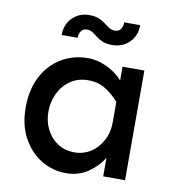

<svg xmlns="http://www.w3.org/2000/svg" viewBox="-80 -759 771 845"><g transform="rotate(10 306.0 -336.5)"><path d="M270.5 14.6Q210 14.6 158.7 -16.6Q107.4 -47.9 76.7 -105Q45.9 -162.1 45.9 -239.3Q45.9 -320.3 76.7 -378.9Q107.4 -437.5 160.6 -469.2Q213.9 -501 279.3 -501Q320.3 -501 362.8 -481.4Q405.3 -461.9 434.6 -428.7V-490.2H532.2V0H434.6V-83Q411.1 -43.9 368.7 -14.6Q326.2 14.6 270.5 14.6ZM291 -82Q331.1 -82 363.8 -103Q396.5 -124 416 -161.6Q435.5 -199.2 434.6 -248V-333Q405.3 -366.2 372.6 -385.7Q339.8 -405.3 297.9 -405.3Q251 -405.3 217.3 -381.8Q183.6 -358.4 165.5 -320.3Q147.5 -282.2 147.5 -239.3Q147.5 -196.3 165.5 -160.2Q183.6 -124 215.8 -103Q248 -82 291 -82ZM373 -576.2Q347.7 -576.2 330.6 -583Q313.5 -589.8 301.3 -599.6Q289.1 -609.4 277.8 -616.7Q266.6 -624 252 -624Q235.4 -624 226.6 -611.3Q217.8 -598.6 217.8 -581.1H146.5Q146.5 -628.9 176.8 -658.7Q207 -688.5 252 -688.5Q278.3 -688.5 295.4 -681.2Q312.5 -673.8 324.7 -664.1Q336.9 -654.3 348.1 -647.5Q359.4 -640.6 374 -640.6Q390.6 -640.6 399.4 -652.8Q408.2 -665 408.2 -683.6H479.5Q479.5 -636.7 449.2 -606.4Q418.9 -576.2 373 -576.2Z"/></g></svg>

Font: Sen Medium
Style: Regular
Weight: 500
Designer: Kosal Sen, Philatype
Foundry: Philatype
Version: Version 2.000;gftools[0.9.31]